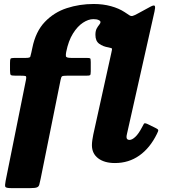

<svg xmlns="http://www.w3.org/2000/svg" viewBox="-20 -818 870 988"><path d="M775 -758.5 633.5 -129.5Q631 -119.5 631 -113Q631 -98 646.5 -98Q659.5 -98 676.2 -113.5Q693 -129 710.5 -162.5Q717.5 -175.5 720.5 -181Q723.5 -186.5 737.5 -180.5L778.5 -160.5Q793.5 -153.5 794.2 -148.5Q795 -143.5 787.5 -129Q752 -56.5 697.2 -17.8Q642.5 21 571.5 21Q517 21 485 -3.5Q453 -28 453 -71Q453 -82.5 455.2 -98Q457.5 -113.5 460 -125.5L553 -546.5Q556.5 -562 556.5 -566.5Q556.5 -571 538.5 -574Q510 -578.5 490.5 -592.8Q471 -607 471 -638.5Q471 -659 477.5 -671Q484 -683 490.5 -690.5Q497 -698 497 -705Q497 -710.5 487.2 -715Q477.5 -719.5 460 -719.5Q435 -719.5 407 -701.2Q379 -683 355.5 -645.5Q332 -608 320.5 -550Q318 -537.5 319.2 -528.8Q320.5 -520 346.5 -520H423.5Q440.5 -520 443.8 -517.8Q447 -515.5 447 -498.5V-450.5Q447 -433.5 443.2 -431Q439.5 -428.5 421.5 -428.5H324Q304 -428.5 299.2 -425.2Q294.5 -422 291.5 -405.5L189 102.5Q185 122 182.2 132.2Q179.5 142.5 170 146.2Q160.5 150 136 150H37.5Q10 150 7.2 142.8Q4.5 135.5 9 112.5L113.5 -406.5Q117 -424.5 112 -426.5Q107 -428.5 86.5 -428.5H61Q39.5 -428.5 35.5 -432.2Q31.5 -436 31.5 -456.5V-493.5Q31.5 -511 34 -515.5Q36.5 -520 54.5 -520H112.5Q133.5 -520 135.8 -526Q138 -532 141.5 -548.5L146.5 -572Q163.5 -656 211 -705.5Q258.5 -755 324 -776.2Q389.5 -797.5 462 -797.5Q510 -797.5 551 -786.2Q592 -775 621.5 -755.5Q638.5 -744.5 646.2 -739.2Q654 -734 662.8 -736.2Q671.5 -738.5 690.5 -749L754 -783.5Q773.5 -794 776.8 -787Q780 -780 775 -758.5Z"/></svg>

Font: Besley* Heavy
Style: Italic
Weight: 800
Italic angle: -13°
Designer: Owen Earl
Foundry: indestructible type*
Version: Version 3.000; ttfautohint (v1.8.3)